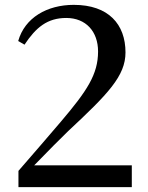

<svg xmlns="http://www.w3.org/2000/svg" viewBox="-20 -771 611 791"><path d="M523 -90H121C177 -148 232 -203 261 -231C425 -384 497 -458 497 -555C497 -671 427 -751 284 -751C174 -751 82 -698 55 -602L81 -587C128 -658 175 -697 253 -697C334 -697 384 -641 384 -559C384 -465 339 -397 231 -270C182 -213 120 -140 56 -67V0H523Z"/></svg>

Font: GenKiMin2 TW SB
Style: Regular
Weight: 600
Version: Version 2.100;PS 2.1;hotconv 16.6.51;makeotf.lib2.5.65220 DE